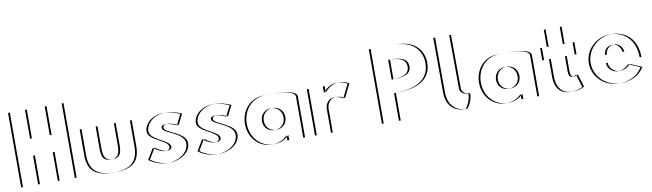

<svg xmlns="http://www.w3.org/2000/svg" viewBox="-43 -1451 7108 2093"><g transform="rotate(-10 3511.0 -405.0)"><path d="M659 -825H471V-506H253V-825H65V0H253V-318H471V0H659ZM679 -825V0H491V-318H273V0H85V-825H273V-506H491V-825Z M1000 -513V-269C1000 -168 1027 -129 1101 -129C1175 -129 1202 -168 1202 -269V-513H1379V-226C1379 -54 1293 15 1101 15C909 15 823 -54 823 -226V-513ZM980 -513H803V-226C803 -54 889 15 1081 15C1273 15 1359 -54 1359 -226V-513H1182V-269C1182 -168 1155 -129 1081 -129C1007 -129 980 -168 980 -269Z M1572.5 -175C1692 -85 1754.5 -119 1754.5 -153C1754.5 -231 1536.5 -261.4 1536.5 -363C1536.5 -460 1677.5 -602 1932.5 -488L1874.5 -372C1738.5 -434 1705.5 -397 1705.5 -373C1705.5 -311 1941.5 -283 1941.5 -160C1941.5 -9 1687.5 87 1500.5 -54ZM1552.5 -175 1480.5 -54C1667.5 87 1921.5 -9 1921.5 -160C1921.5 -283 1685.5 -311 1685.5 -373C1685.5 -397 1718.5 -434 1854.5 -372L1912.5 -488C1657.5 -602 1516.5 -460 1516.5 -363C1516.5 -261.4 1734.5 -231 1734.5 -153C1734.5 -119 1672 -85 1552.5 -175Z M2118.5 -175C2238 -85 2300.5 -119 2300.5 -153C2300.5 -231 2082.5 -261.4 2082.5 -363C2082.5 -460 2223.5 -602 2478.5 -488L2420.5 -372C2284.5 -434 2251.5 -397 2251.5 -373C2251.5 -311 2487.5 -283 2487.5 -160C2487.5 -9 2233.5 87 2046.5 -54ZM2098.5 -175 2026.5 -54C2213.5 87 2467.5 -9 2467.5 -160C2467.5 -283 2231.5 -311 2231.5 -373C2231.5 -397 2264.5 -434 2400.5 -372L2458.5 -488C2203.5 -602 2062.5 -460 2062.5 -363C2062.5 -261.4 2280.5 -231 2280.5 -153C2280.5 -119 2218 -85 2098.5 -175Z M2795.5 -256C2795.5 -327 2848.5 -377 2915.5 -377C2981.5 -377 3034.5 -327 3034.5 -256C3034.5 -186 2984.5 -136 2915.5 -136C2843.5 -136 2795.5 -186 2795.5 -256ZM3207.5 -454V0H3032.5V-58C2994.5 -16 2932.5 15 2862.5 15C2712.5 15 2607.5 -106 2607.5 -256C2607.5 -406 2712.5 -528 2862.5 -528C2931.5 -528 3207 -541 3207.5 -454ZM2775.5 -256C2775.5 -186 2823.5 -136 2895.5 -136C2964.5 -136 3014.5 -186 3014.5 -256C3014.5 -327 2961.5 -377 2895.5 -377C2828.5 -377 2775.5 -327 2775.5 -256ZM3187.5 -454C3187 -541 2911.5 -528 2842.5 -528C2692.5 -528 2587.5 -406 2587.5 -256C2587.5 -106 2692.5 15 2842.5 15C2912.5 15 2974.5 -16 3012.5 -58V0H3187.5Z M3514.5 -513V-439C3514.5 -439 3572.5 -528 3673.5 -528C3739.5 -528 3785.5 -496 3785.5 -496L3711.5 -346C3711.5 -346 3678.5 -374 3619.5 -374C3527.5 -374 3514.5 -283 3514.5 -270V0H3337.5V-513ZM3494.5 -513H3317.5V0H3494.5V-270C3494.5 -283 3507.5 -374 3599.5 -374C3658.5 -374 3691.5 -346 3691.5 -346L3765.5 -496C3765.5 -496 3719.5 -528 3653.5 -528C3552.5 -528 3494.5 -439 3494.5 -439Z M4246.5 -456C4338 -458 4442.2 -468.2 4442.5 -565C4442.8 -656 4355.5 -675 4246.5 -675ZM4058.5 -825V0H4246.5V-306C4359 -306.8 4640.1 -317.7 4640.5 -571C4640.7 -697.9 4558.4 -820.4 4359.5 -825ZM4266.5 -456V-675C4375.5 -675 4462.8 -656 4462.5 -565C4462.2 -468.2 4358 -458 4266.5 -456ZM4078.5 -825H4379.5C4578.4 -820.4 4660.7 -697.9 4660.5 -571C4660.1 -317.7 4379 -306.8 4266.5 -306V0H4078.5Z M4997.6 0C4867.6 0 4794.2 -86 4794.2 -225L4792.2 -825H4968.2L4972.2 -234C4972.2 -169.4 5044.4 -163.9 5055.2 -163C5085.6 -160.5 5028.2 0 4997.6 0ZM4977.6 0C5008.2 0 5065.6 -160.5 5035.2 -163C5024.4 -163.9 4952.2 -169.4 4952.2 -234L4948.2 -825H4772.2L4774.2 -225C4774.2 -86 4847.6 0 4977.6 0Z M5386.5 -256C5386.5 -327 5439.5 -377 5506.5 -377C5572.5 -377 5625.5 -327 5625.5 -256C5625.5 -186 5575.5 -136 5506.5 -136C5434.5 -136 5386.5 -186 5386.5 -256ZM5798.5 -454V0H5623.5V-58C5585.5 -16 5523.5 15 5453.5 15C5303.5 15 5198.5 -106 5198.5 -256C5198.5 -406 5303.5 -528 5453.5 -528C5522.5 -528 5798 -541 5798.5 -454ZM5366.5 -256C5366.5 -186 5414.5 -136 5486.5 -136C5555.5 -136 5605.5 -186 5605.5 -256C5605.5 -327 5552.5 -377 5486.5 -377C5419.5 -377 5366.5 -327 5366.5 -256ZM5778.5 -454C5778 -541 5502.5 -528 5433.5 -528C5283.5 -528 5178.5 -406 5178.5 -256C5178.5 -106 5283.5 15 5433.5 15C5503.5 15 5565.5 -16 5603.5 -58V0H5778.5Z M5994 -513V-704H6171V-513H6279V-378H6171V-215C6171 -167 6183 -144 6211 -144C6234 -144 6255 -160 6255 -160L6299 -17C6299 -17 6242 15 6169 15C6028 15 5994 -90 5994 -181V-378H5920V-513ZM5974 -513H5900V-378H5974V-181C5974 -90 6008 15 6149 15C6222 15 6279 -17 6279 -17L6235 -160C6235 -160 6214 -144 6191 -144C6163 -144 6151 -167 6151 -215V-378H6259V-513H6151V-704H5974Z M6603 -317C6606 -364 6640 -413 6701 -413C6753 -413 6790 -371 6798 -317ZM6834 -173 6962 -119C6904 -22 6810 15 6696 15C6541 15 6414 -107 6414 -256C6414 -406 6541 -528 6696 -528C6852 -528 6971 -418 6971 -227H6598C6598 -141 6721 -60 6834 -173ZM6583 -317H6778C6770 -371 6733 -413 6681 -413C6620 -413 6586 -364 6583 -317ZM6814 -173C6701 -60 6578 -141 6578 -227H6951C6951 -418 6832 -528 6676 -528C6521 -528 6394 -406 6394 -256C6394 -107 6521 15 6676 15C6790 15 6884 -22 6942 -119Z"/></g></svg>

Font: Hussar Plate
Style: Regular
Weight: 700
Foundry: Cannot Into Space Fonts
Version: Version 0.798247